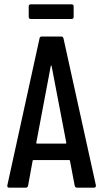

<svg xmlns="http://www.w3.org/2000/svg" viewBox="-20 -869 477 889"><path d="M311 -849Q321 -849 321 -839V-791Q321 -781 311 -781H123Q113 -781 113 -791V-839Q113 -849 123 -849ZM337 0Q328 0 326 -9L304 -124Q304 -128 299 -128H136Q131 -128 131 -124L110 -9Q108 0 99 0H23Q12 0 14 -11L163 -691Q164 -700 174 -700H263Q272 -700 274 -691L424 -11V-9Q424 0 415 0ZM148 -208Q148 -204 151 -204H284Q287 -204 287 -208L219 -563Q217 -569 215 -563Z"/></svg>

Font: Barlow Condensed Medium
Style: Regular
Weight: 500
Width: 3
Designer: Jeremy Tribby
Foundry: Tribby Type
Version: Version 1.422;hotconv 1.0.109;makeotfexe 2.5.65596